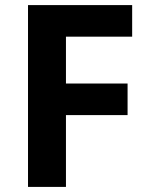

<svg xmlns="http://www.w3.org/2000/svg" viewBox="-20 -734 589 754"><path d="M239 0H90V-714H499V-590H239V-406H481V-282H239Z"/></svg>

Font: Noto Sans NKo Unjoined
Style: Bold
Weight: 700
Designer: Monotype Design Team
Foundry: Monotype Imaging Inc.
Version: Version 2.004